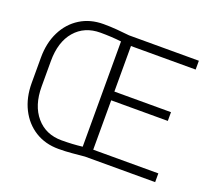

<svg xmlns="http://www.w3.org/2000/svg" viewBox="-122 -884 1179 1058"><g transform="rotate(20 467.0 -355.5)"><path d="M314.9 -721.2Q355 -721.2 393.8 -718Q432.6 -714.8 467.8 -710.9H877V-659.2H497.6V-392.1H829.6V-340.8H497.6V-51.3H879.4V0H467.8Q432.6 3.4 394.3 6.8Q356 10.3 315.9 10.3Q237.8 10.3 178.7 -26.6Q119.6 -63.5 86.4 -129.4Q53.2 -195.3 53.2 -281.2V-429.7Q53.2 -516.1 86.2 -581.8Q119.1 -647.5 178 -684.3Q236.8 -721.2 314.9 -721.2ZM111.3 -281.2Q111.3 -170.4 167 -105.2Q222.7 -40 315.9 -40Q379.9 -40 437.5 -46.9V-664.1Q409.2 -667.5 378.2 -669.2Q347.2 -670.9 314.9 -670.9Q221.7 -670.9 166.5 -606.9Q111.3 -543 111.3 -430.7Z"/></g></svg>

Font: Vazirmatn UI ExtraLight
Style: Regular
Weight: 200
Designer: Saber Rastikerdar
Foundry: Saber Rastikerdar
Version: Version 33.003